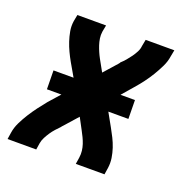

<svg xmlns="http://www.w3.org/2000/svg" viewBox="-99 -615 699 711"><g transform="rotate(20 250.0 -260.0)"><path d="M3 0 7 -26Q10 -47 20 -67.5Q30 -88 42 -107Q54 -126 67.5 -144Q81 -162 95 -179L134 -223H77L76 -297H155L125 -349Q116 -365 108 -382Q100 -399 94 -417Q88 -435 84.5 -454.5Q81 -474 84 -494L89 -520H202L197 -494Q195 -480 197 -467Q199 -454 203 -442Q207 -430 212 -418.5Q217 -407 223 -396L248 -351L295 -404Q296 -405 296.5 -406Q297 -407 298 -408V-409Q308 -418 316.5 -428Q325 -438 332.5 -448.5Q340 -459 346 -470.5Q352 -482 353 -494L358 -520H471L466 -494Q463 -473 453 -452.5Q443 -432 431.5 -413Q420 -394 406.5 -376Q393 -358 378 -341L340 -297H397L398 -223H319L348 -171Q357 -155 365.5 -138Q374 -121 380 -103Q386 -85 389 -65.5Q392 -46 389 -26L385 0H272L276 -26Q278 -40 276.5 -53Q275 -66 271 -78Q267 -90 261.5 -101.5Q256 -113 250 -124L226 -169L179 -116Q178 -115 177 -114Q176 -113 175 -112V-111Q166 -102 157 -92Q148 -82 141 -71.5Q134 -61 128 -49.5Q122 -38 120 -26L116 0Z"/></g></svg>

Font: Iosevka Term Curly
Style: Bold Italic
Weight: 700
Italic angle: -9°
Designer: Belleve Invis
Foundry: Belleve Invis
Version: Version 32.3.0